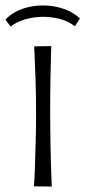

<svg xmlns="http://www.w3.org/2000/svg" viewBox="-40 -688 315 708"><path d="M151 0 85 -1Q85 -1 86.5 -22Q88 -43 89 -79.5Q90 -116 91.5 -164Q93 -212 93 -267Q93 -340 91 -396.5Q89 -453 87.5 -485Q86 -517 86 -517L149 -518Q149 -518 148 -485Q147 -452 146 -395Q145 -338 145 -266Q145 -212 146 -164Q147 -116 148 -79Q149 -42 150 -21Q151 0 151 0ZM-1 -590 -20 -616Q5 -642 41.5 -655Q78 -668 118 -668Q157 -668 193 -656Q229 -644 255 -620L236 -591Q212 -610 181 -618Q150 -626 119 -626Q86 -626 54 -617Q22 -608 -1 -590Z"/></svg>

Font: Truculenta Light
Style: Regular
Weight: 300
Version: Version 1.002